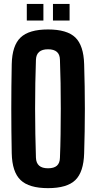

<svg xmlns="http://www.w3.org/2000/svg" viewBox="-20 -961 495 990"><path d="M227.6 9.1Q129.7 9.1 86.2 -32.5Q42.6 -74.1 40.5 -170.5Q39.4 -226.3 38.8 -284Q38.2 -341.7 38.2 -400.3Q38.2 -458.9 38.8 -516.6Q39.4 -574.3 40.5 -630.2Q42.6 -726.3 86.2 -767.7Q129.7 -809.1 227.6 -809.1Q325.8 -809.1 368.5 -767.7Q411.2 -726.3 413.9 -630.2Q415.7 -573.6 416.6 -515.8Q417.6 -458 417.6 -399.7Q417.6 -341.4 416.6 -283.8Q415.7 -226.3 413.9 -170.5Q411.2 -74.1 368.5 -32.5Q325.8 9.1 227.6 9.1ZM227.6 -93.3Q258.6 -93.3 273.6 -106.8Q288.6 -120.4 289.1 -147.9Q291.5 -205.7 292.4 -270.1Q293.4 -334.4 293.4 -401Q293.4 -467.6 292.4 -531.6Q291.4 -595.7 289.1 -652.7Q288.6 -680 273.3 -693.4Q257.9 -706.9 227.6 -706.9Q197.4 -706.9 181.9 -693.4Q166.3 -680 165.3 -652.7Q163.3 -595.7 162.1 -531.6Q160.9 -467.6 161 -401Q161.1 -334.4 162.2 -270.1Q163.4 -205.7 165.3 -147.9Q166.3 -120.4 181.9 -106.8Q197.4 -93.3 227.6 -93.3ZM253.1 -855V-940.7H338.8V-855ZM118.2 -855V-940.7H203.8V-855Z"/></svg>

Font: Big Shoulders Display SC Thin
Style: Regular
Weight: 100
Designer: Patric King
Foundry: XO Type Co
Version: Version 2.002